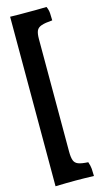

<svg xmlns="http://www.w3.org/2000/svg" viewBox="-150 -790 611 1106"><g transform="rotate(-15 155.5 -236.5)"><path d="M35 -742Q62 -741 85.5 -741Q109 -741 131 -741Q161 -741 189.5 -741Q218 -741 252 -742Q261 -723 262.5 -702.5Q264 -682 264 -659Q221 -656 199 -648.5Q177 -641 169.5 -624.5Q162 -608 162 -575V96Q162 130 168.5 148.5Q175 167 194.5 174.5Q214 182 253 184Q261 207 262.5 226Q264 245 264 269Q231 268 204.5 267.5Q178 267 155 267Q127 267 99 267.5Q71 268 35 269Z"/></g></svg>

Font: Vollkorn Black
Style: Regular
Weight: 900
Designer: Friedrich Althausen
Foundry: Friedrich Althausen
Version: Version 5.000